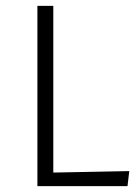

<svg xmlns="http://www.w3.org/2000/svg" viewBox="-20 -632 470 652"><path d="M107 0V-612H161V-46L419 -51L413 0Z"/></svg>

Font: Ancizar Sans Thin
Style: Regular
Weight: 100
Designer: Cesar Puertas, Viviana Monsalve, Julian Moncada, Julian Prieto, Jose Castro, Mariel Hernandez, Felipe Aragon, Sara Alarc
Version: Version 8.100